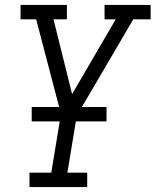

<svg xmlns="http://www.w3.org/2000/svg" viewBox="-20 -550 640 775"><path d="M99 205V147H187L226 -90L126 -472H63V-530H250V-472H196L271 -170L447 -472H402V-530H588V-472H518L290 -83L252 147H332V205ZM108 -60V-118H410V-60Z"/></svg>

Font: Iosevka Slab Light Extended
Style: Italic
Weight: 300
Width: 7
Italic angle: -9°
Monospace: yes
Designer: Belleve Invis
Foundry: Belleve Invis
Version: Version 11.1.0; ttfautohint (v1.8.3)